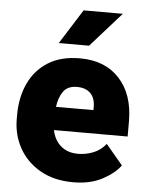

<svg xmlns="http://www.w3.org/2000/svg" viewBox="-54 -794 652 848"><g transform="rotate(5 272.5 -370.0)"><path d="M302.2 9.8Q216.3 9.8 155.3 -25.4Q94.2 -60.5 62 -118.9Q29.8 -177.2 29.8 -246.6V-265.1Q29.8 -342.3 58.1 -404.1Q86.4 -465.8 143.3 -502Q200.2 -538.1 284.7 -538.1Q397 -538.1 460.7 -468.3Q524.4 -398.4 524.4 -279.3V-212.4H197.8Q206.5 -168.5 236.3 -142.8Q266.1 -117.2 313 -117.2Q346.7 -117.2 379.4 -129.9Q412.1 -142.6 435.5 -171.9L510.3 -83Q485.8 -48.3 432.1 -19.3Q378.4 9.8 302.2 9.8ZM283.2 -411.1Q241.2 -411.1 222.2 -384Q203.1 -356.9 197.8 -315.4H363.8V-328.1Q364.3 -367.2 343.3 -389.2Q322.3 -411.1 283.2 -411.1ZM185.5 -597.2 282.2 -750.5H456.1L319.8 -597.2Z"/></g></svg>

Font: Vazirmatn RD Black
Style: Regular
Weight: 900
Designer: Saber Rastikerdar
Foundry: Saber Rastikerdar
Version: Version 32.102